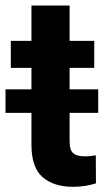

<svg xmlns="http://www.w3.org/2000/svg" viewBox="-34 -679 392 708"><path d="M328.1 -349.6V-262.7H222.7V-159.2Q222.7 -125 236.3 -113.8Q250 -102.5 277.8 -102.5Q291 -102.5 301.3 -103.8Q311.5 -105 319.3 -106.4L319.8 -2.9Q301.8 2.9 280.8 6.3Q259.8 9.8 234.4 9.8Q164.6 9.8 123.3 -25.6Q82 -61 82 -145V-262.7H-13.7V-349.6H82V-428.7H5.9V-528.3H82V-658.7H222.7V-528.3H313.5V-428.7H222.7V-349.6Z"/></svg>

Font: Vazirmatn RD
Style: Bold
Weight: 700
Designer: Saber Rastikerdar
Foundry: Saber Rastikerdar
Version: Version 32.102